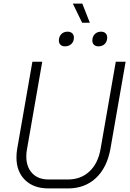

<svg xmlns="http://www.w3.org/2000/svg" viewBox="-20 -1045 725 1073"><path d="M72 -165Q72 -190 76 -213L161 -700H216L131 -212Q127 -193 127 -171Q127 -112 160 -77Q193 -42 251 -42H360Q432 -42 480 -87Q528 -132 542 -212L627 -700H682L597 -213Q578 -108 516 -50Q454 8 360 8H251Q168 8 120 -39Q72 -86 72 -165ZM387 -1025H440L482 -918H439ZM309 -818Q309 -840 322.5 -854Q336 -868 358 -868Q374 -868 383.5 -859Q393 -850 393 -835Q393 -813 379 -799.5Q365 -786 343 -786Q327 -786 318 -795Q309 -804 309 -818ZM496 -818Q496 -840 509.5 -854Q523 -868 545 -868Q561 -868 570 -859Q579 -850 579 -835Q579 -813 565.5 -799.5Q552 -786 530 -786Q514 -786 505 -795Q496 -804 496 -818Z"/></svg>

Font: Bai Jamjuree Light
Style: Italic
Weight: 300
Italic angle: -10°
Version: Version 1.000; ttfautohint (v1.6)